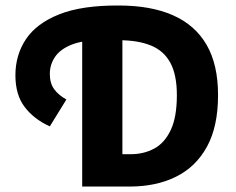

<svg xmlns="http://www.w3.org/2000/svg" viewBox="-20 -684 867 704"><path d="M281.4 0V-585.8H428.8V-118.6H459.7Q506.6 -118.6 544.9 -138.9Q583.2 -159.3 605.8 -206.7Q628.5 -254.1 628.5 -335.1Q628.5 -409.9 604.5 -454Q580.5 -498.1 533.1 -517.3Q485.7 -536.5 415.9 -536.5H349.3Q282.4 -536.5 241.2 -519.7Q200 -502.8 181.4 -474.8Q162.7 -446.8 162.7 -413Q162.7 -378.6 178.7 -356.9Q194.7 -335.2 223.4 -319.1L162.6 -220.6Q104.5 -247 70.5 -291.6Q36.5 -336.2 36.5 -408.1Q36.5 -482.3 75.1 -540.3Q113.8 -598.3 197.2 -631.5Q280.6 -664.6 415.6 -663.8Q533.2 -663.8 614.3 -628Q695.3 -592.3 737.4 -519.9Q779.5 -447.4 779.5 -335.1Q779.5 -220 738.8 -146Q698.2 -72 625.3 -36Q552.5 0 455.8 0Z"/></svg>

Font: Source Sans 3 Variable
Style: Regular
Weight: 200
Designer: Paul D. Hunt
Foundry: Adobe Systems Incorporated
Version: Version 3.026